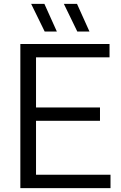

<svg xmlns="http://www.w3.org/2000/svg" viewBox="-20 -966 623 986"><path d="M84.5 0V-740H542.5V-671.5H165V-68.5H547.5V0ZM135.5 -345.5V-414H493.5V-345.5ZM377 -804 308 -946H375.5L439.5 -804ZM209.5 -804 140 -946H208L272 -804Z"/></svg>

Font: Encode Sans Condensed Thin
Style: Regular
Weight: 400
Version: Version 3.002